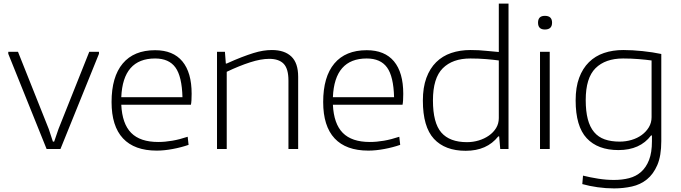

<svg xmlns="http://www.w3.org/2000/svg" viewBox="-20 -828 3782 1067"><path d="M26 -529V-540H80L251 -111L274 -41H281L305 -111L476 -540H530V-529L316 0H239Z M851 9Q727 9 663.5 -59Q600 -127 600 -261Q600 -401 662 -475Q724 -549 842 -549Q942 -549 993.5 -487Q1045 -425 1045 -307Q1045 -286 1044 -270.5Q1043 -255 1041 -246H654Q659 -140 709 -89.5Q759 -39 859 -39Q897 -39 937.5 -46Q978 -53 1023 -68L1028 -23Q988 -9 940 0Q892 9 851 9ZM842 -503Q663 -503 654 -288H994Q991 -403 955 -453Q919 -503 842 -503Z M1186 -540H1230L1235 -475H1240Q1286 -496 1322.5 -510Q1359 -524 1388 -533Q1417 -542 1442 -546Q1467 -550 1491 -550Q1561 -550 1599 -514Q1637 -478 1637 -401V0H1583V-380Q1583 -446 1556.5 -473.5Q1530 -501 1476 -501Q1430 -501 1369.5 -481.5Q1309 -462 1240 -429V0H1186Z M2027 9Q1903 9 1839.5 -59Q1776 -127 1776 -261Q1776 -401 1838 -475Q1900 -549 2018 -549Q2118 -549 2169.5 -487Q2221 -425 2221 -307Q2221 -286 2220 -270.5Q2219 -255 2217 -246H1830Q1835 -140 1885 -89.5Q1935 -39 2035 -39Q2073 -39 2113.5 -46Q2154 -53 2199 -68L2204 -23Q2164 -9 2116 0Q2068 9 2027 9ZM2018 -503Q1839 -503 1830 -288H2170Q2167 -403 2131 -453Q2095 -503 2018 -503Z M2568 10Q2453 10 2391.5 -56.5Q2330 -123 2330 -269Q2330 -342 2349.5 -395Q2369 -448 2404 -482.5Q2439 -517 2487.5 -533.5Q2536 -550 2595 -550Q2641 -550 2682 -545.5Q2723 -541 2752 -539V-808H2806V0H2760L2754 -70H2749Q2686 10 2568 10ZM2575 -38Q2609 -38 2640.5 -47.5Q2672 -57 2697 -74.5Q2722 -92 2737 -116.5Q2752 -141 2752 -172V-492Q2723 -496 2681.5 -499.5Q2640 -503 2594 -503Q2495 -503 2440.5 -448.5Q2386 -394 2386 -270Q2386 -145 2432.5 -91.5Q2479 -38 2575 -38Z M3008 -664Q2970 -664 2970 -702Q2970 -740 3008 -740Q3048 -740 3048 -702Q3048 -664 3008 -664ZM2981 -540H3035V0H2981Z M3393 219Q3347 219 3301 212.5Q3255 206 3216 195L3220 148Q3260 158 3304.5 165Q3349 172 3392 172Q3438 172 3476.5 162Q3515 152 3543 127Q3571 102 3587 61Q3603 20 3603 -43V-75H3598Q3537 6 3417 6Q3302 6 3240.5 -60Q3179 -126 3179 -270Q3179 -343 3198.5 -395.5Q3218 -448 3253 -482.5Q3288 -517 3336.5 -533.5Q3385 -550 3444 -550Q3468 -550 3495.5 -548.5Q3523 -547 3551 -544Q3579 -541 3605.5 -537Q3632 -533 3655 -528V-44Q3655 38 3633 89Q3611 140 3575 169Q3539 198 3491.5 208.5Q3444 219 3393 219ZM3424 -41Q3458 -41 3490 -50.5Q3522 -60 3546.5 -78Q3571 -96 3586 -121Q3601 -146 3601 -177V-492Q3572 -496 3530.5 -499.5Q3489 -503 3443 -503Q3344 -503 3289.5 -449Q3235 -395 3235 -272Q3235 -210 3246.5 -166Q3258 -122 3281.5 -94Q3305 -66 3340.5 -53.5Q3376 -41 3424 -41Z"/></svg>

Font: Encode Sans Wide
Style: ExtraLight
Weight: 200
Designer: Pablo Impallari, Andres Torresi
Foundry: Pablo Impallari, Andres Torresi
Version: Version 1.000; ttfautohint (v1.00) -l 8 -r 50 -G 200 -x 14 -